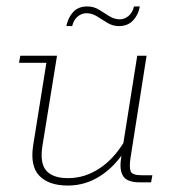

<svg xmlns="http://www.w3.org/2000/svg" viewBox="-20 -566 540 596"><path d="M191 10Q131 10 102 -20.5Q73 -51 83 -115L124 -371H39L43 -393H157L112 -115Q103 -60 123.5 -36.5Q144 -13 191 -13Q244 -13 290 -44Q331 -71 363 -122L406 -393H435L385 -75Q381 -47 385.5 -34.5Q390 -22 420 -22H453L449 0H414Q375 0 362.5 -19Q350 -38 356 -75L357 -83Q328 -43 290 -19Q244 10 191 10ZM349 -485Q330 -485 313.5 -495Q297 -505 281.5 -515Q266 -525 248 -525Q234 -525 221.5 -515Q209 -505 204 -485H186Q191 -511 207 -528.5Q223 -546 251 -546Q271 -546 287 -536L319 -516Q335 -506 352 -506Q366 -506 378.5 -516Q391 -526 396 -546H414Q410 -521 393.5 -503Q377 -485 349 -485Z"/></svg>

Font: Rokkitt SemiBold Thin
Style: Italic
Weight: 250
Italic angle: -9°
Version: Version 3.103